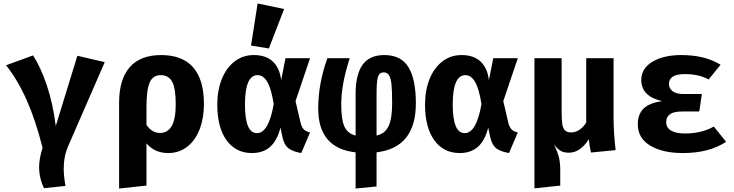

<svg xmlns="http://www.w3.org/2000/svg" viewBox="-20 -867 4240 1109"><path d="M585 -508 375 -26Q348 35 348 107Q348 147 358 207L234 220Q206 161 206 99Q206 47 226 -13Q186 -172 134 -289Q82 -406 15 -490L171 -547Q216 -477 251 -372.5Q286 -268 302 -139L427 -545Z M1158 -267Q1158 -186 1133.5 -121.5Q1109 -57 1062 -20Q1015 17 952 17Q873 17 826 -39V205L668 222V-275Q668 -408 729 -478.5Q790 -549 911 -549Q1034 -549 1096 -477.5Q1158 -406 1158 -267ZM826 -248V-146Q857 -99 904 -99Q949 -99 972 -139.5Q995 -180 995 -265Q995 -358 974 -395.5Q953 -433 909 -433Q863 -433 844.5 -390.5Q826 -348 826 -248Z M1604 -404 1629 -531H1771L1687 -283L1714 -167Q1721 -134 1734 -120.5Q1747 -107 1771 -102L1720 17Q1672 9 1646.5 -10.5Q1621 -30 1611 -77L1600 -130Q1581 -55 1540.5 -19Q1500 17 1435 17Q1342 17 1288.5 -57Q1235 -131 1235 -263Q1235 -345 1261 -410Q1287 -475 1335 -512Q1383 -549 1446 -549Q1517 -549 1556.5 -511Q1596 -473 1604 -404ZM1395 -263Q1395 -98 1464 -98Q1532 -98 1561 -266Q1547 -355 1524 -394Q1501 -433 1468 -433Q1395 -433 1395 -263ZM1621 -815 1533 -587 1430 -604 1468 -847Z M2382 -270Q2382 -14 2155 13V210L2034 222V13Q1818 -11 1818 -240Q1818 -384 1871 -531H2000Q1975 -453 1963 -388Q1951 -323 1951 -262Q1951 -178 1969 -137Q1987 -96 2034 -84V-324Q2034 -436 2074 -492.5Q2114 -549 2200 -549Q2296 -549 2339 -479.5Q2382 -410 2382 -270ZM2155 -323V-84Q2204 -95 2224.5 -138.5Q2245 -182 2245 -269Q2245 -339 2241.5 -376.5Q2238 -414 2227.5 -431.5Q2217 -449 2198 -449Q2170 -449 2162.5 -421.5Q2155 -394 2155 -323Z M2804 -404 2829 -531H2971L2887 -283L2914 -167Q2921 -134 2934 -120.5Q2947 -107 2971 -102L2920 17Q2872 9 2846.5 -10.5Q2821 -30 2811 -77L2800 -130Q2781 -55 2740.5 -19Q2700 17 2635 17Q2542 17 2488.5 -57Q2435 -131 2435 -263Q2435 -345 2461 -410Q2487 -475 2535 -512Q2583 -549 2646 -549Q2717 -549 2756.5 -511Q2796 -473 2804 -404ZM2595 -263Q2595 -98 2664 -98Q2732 -98 2761 -266Q2747 -355 2724 -394Q2701 -433 2668 -433Q2595 -433 2595 -263Z M3524 -188Q3524 -99 3536 0L3394 14Q3385 -19 3381 -63Q3358 -26 3329 -5.5Q3300 15 3266 15Q3238 15 3219.5 5Q3201 -5 3180 -33Q3199 7 3207.5 38.5Q3216 70 3216 115V205L3067 221V-531H3224V-229Q3224 -180 3227 -154.5Q3230 -129 3242 -115.5Q3254 -102 3279 -102Q3304 -102 3326.5 -117Q3349 -132 3366 -159V-531H3524Z M3920 -223Q3872 -223 3850 -207.5Q3828 -192 3828 -162Q3828 -130 3855.5 -113Q3883 -96 3937 -96Q4032 -96 4103 -136L4174 -48Q4076 17 3925 17Q3807 17 3735.5 -26Q3664 -69 3664 -149Q3664 -208 3698 -240.5Q3732 -273 3805 -283Q3684 -310 3684 -405Q3684 -472 3748.5 -510.5Q3813 -549 3915 -549Q4052 -549 4142 -493L4073 -408Q4017 -439 3936 -439Q3844 -439 3844 -383Q3844 -356 3865 -340Q3886 -324 3927 -324H4034L4019 -223Z"/></svg>

Font: Fira Mono
Style: Bold
Weight: 700
Monospace: yes
Designer: Carrois Corporate & Edenspiekermann AG
Foundry: Carrois Corporate GbR & Edenspiekermann AG
Version: Version 3.206